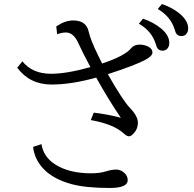

<svg xmlns="http://www.w3.org/2000/svg" viewBox="-20 -894 970 958"><path d="M260.7 -762.2Q304.7 -792 345.2 -792Q410.6 -792 422.4 -736.3Q431.6 -694.8 468.8 -619.1Q485.4 -585 489.7 -577.1Q602.5 -614.7 633.8 -652.8Q648.9 -671.4 676.3 -671.4Q701.7 -671.4 721.7 -660.2Q740.7 -649.4 740.7 -632.3Q740.7 -613.8 702.1 -593.8Q648.9 -566.4 518.1 -523.9Q591.8 -393.6 628.9 -355Q668 -314 668 -282.2Q668 -249.5 645 -226.1Q633.3 -213.9 623.5 -213.9Q612.8 -213.9 598.6 -227.1Q548.3 -274.4 433.1 -294.9L447.8 -332Q525.9 -322.3 583 -306.2Q525.4 -390.1 460 -506.8Q335.4 -472.2 237.3 -472.2Q128.4 -472.2 65.9 -556.2L91.8 -587.9Q141.1 -525.9 234.9 -525.9Q312 -525.9 431.2 -559.1Q388.7 -638.7 370.1 -680.2Q346.7 -731.9 309.1 -731.9Q289.1 -731.9 265.1 -723.1ZM693.8 -800.8Q747.1 -782.2 783.2 -752.4Q824.7 -718.3 824.7 -679.7Q824.7 -658.7 811.5 -647.9Q802.2 -641.1 791.5 -641.1Q771 -641.1 762.7 -658.2Q761.2 -661.1 756.8 -675.3Q737.3 -738.8 672.9 -775.9ZM187 -174.8Q196.8 -111.3 254.4 -74.2Q323.7 -29.3 434.6 -29.3Q477.5 -29.3 507.3 -38.6Q538.1 -47.9 558.1 -47.9Q578.1 -47.9 593.3 -37.1Q617.2 -20 617.2 4.9Q617.2 43.9 527.8 43.9Q407.2 43.9 335.9 24.4Q241.2 -1.5 191.9 -57.1Q151.9 -102.5 145 -161.1ZM788.1 -874Q842.8 -854.5 877.4 -825.2Q918.9 -790 918.9 -752.4Q918.9 -731.4 905.8 -720.7Q896.5 -713.9 885.7 -713.9Q865.2 -713.9 856.9 -731Q855.5 -733.9 851.1 -748Q831.5 -811.5 767.1 -849.1Z"/></svg>

Font: BIZ UDPMincho
Style: Regular
Weight: 400
Designer: TypeBank Co., Ltd.
Foundry: Morisawa Inc.
Version: Version 1.06